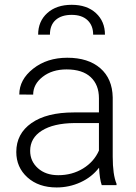

<svg xmlns="http://www.w3.org/2000/svg" viewBox="-20 -782 576 811"><path d="M48.8 0ZM409.7 0Q400.9 -24.9 398.4 -73.7Q367.7 -33.7 320.1 -12Q272.5 9.8 219.2 9.8Q143.1 9.8 95.9 -32.7Q48.8 -75.2 48.8 -140.1Q48.8 -217.3 113 -262.2Q177.2 -307.1 292 -307.1H397.9V-367.2Q397.9 -423.8 363 -456.3Q328.1 -488.8 261.2 -488.8Q200.2 -488.8 160.2 -457.5Q120.1 -426.3 120.1 -382.3L61.5 -382.8Q61.5 -445.8 120.1 -491.9Q178.7 -538.1 264.2 -538.1Q352.5 -538.1 403.6 -493.9Q454.6 -449.7 456.1 -370.6V-120.6Q456.1 -43.9 472.2 -5.9V0ZM226.1 -42Q284.7 -42 330.8 -70.3Q377 -98.6 397.9 -146V-262.2H293.5Q206.1 -261.2 156.7 -230.2Q107.4 -199.2 107.4 -145Q107.4 -100.6 140.4 -71.3Q173.3 -42 226.1 -42ZM373.5 -635.7Q373.5 -674.3 349.6 -696.8Q325.7 -719.2 282.7 -719.2Q239.7 -719.2 215.3 -697.8Q190.9 -676.3 190.9 -635.7H141.1Q141.1 -691.9 179.7 -726.8Q218.3 -761.7 282.7 -761.7Q347.2 -761.7 385.3 -726.6Q423.3 -691.4 423.3 -635.7Z"/></svg>

Font: Roboto Light
Style: Regular
Weight: 300
Designer: Google
Version: Version 2.134; 2016; ttfautohint (v1.6)